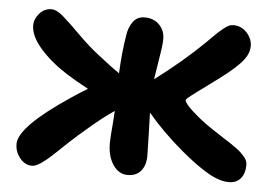

<svg xmlns="http://www.w3.org/2000/svg" viewBox="-43 -604 898 643"><g transform="rotate(5 405.5 -282.5)"><path d="M85.9 -20Q62 -20 44.9 -41Q27.8 -62 27.8 -88.9Q27.8 -146 194.8 -257.8Q225.1 -278.3 250 -293Q204.6 -317.4 175.8 -335.9Q121.6 -370.1 85.2 -411.6Q48.8 -453.1 48.8 -488.8Q48.8 -510.3 65.2 -529.1Q81.5 -547.9 106 -547.9Q122.6 -547.9 145.3 -528.3Q168 -508.8 204.8 -471.9Q241.7 -435.1 272.9 -411.1Q320.8 -373 349.1 -354Q352.5 -425.3 361.8 -481Q365.2 -508.3 379.2 -528.1Q393.1 -547.9 418.9 -547.9Q449.2 -547.9 468 -528.8Q486.8 -509.8 486.8 -481Q486.8 -467.3 483.9 -446.8Q481 -426.3 475.8 -394.8Q470.7 -363.3 467.8 -344.2Q559.6 -413.1 629.9 -481.9Q634.8 -486.8 648.7 -500.7Q662.6 -514.6 668.5 -519.8Q674.3 -524.9 684.3 -533.2Q694.3 -541.5 701.9 -544.7Q709.5 -547.9 716.8 -547.9Q744.1 -547.9 762.5 -527.6Q780.8 -507.3 780.8 -482.9Q780.8 -467.3 772.9 -451.7Q765.1 -436 747.6 -418.9Q730 -401.9 715.3 -389.9Q700.7 -377.9 673.8 -357.9Q661.6 -348.6 645.8 -337.2Q629.9 -325.7 619.4 -317.9Q608.9 -310.1 598.9 -302.5Q588.9 -294.9 584 -290.3Q579.1 -285.6 579.1 -284.2Q579.1 -278.8 589.6 -266.4Q600.1 -253.9 625.7 -232.4Q651.4 -210.9 687 -188Q697.8 -180.7 714.6 -169.9Q731.4 -159.2 740 -153.6Q748.5 -147.9 760.3 -139.4Q772 -130.9 777.8 -125.2Q783.7 -119.6 789.8 -112.5Q795.9 -105.5 798.3 -98.6Q800.8 -91.8 800.8 -84Q800.8 -57.1 786.9 -40Q772.9 -22.9 747.1 -22.9Q715.8 -22.9 677 -45.2Q638.2 -67.4 585 -111.8Q514.2 -171.4 463.9 -231.9Q464.4 -214.4 466.1 -158.7Q467.8 -103 467.8 -86.9Q467.8 -54.7 451.9 -35.9Q436 -17.1 407.2 -17.1Q377.4 -17.1 358.2 -45.7Q338.9 -74.2 338.9 -118.2Q338.9 -129.9 340.1 -146Q341.3 -162.1 343.3 -185.8Q345.2 -209.5 346.2 -227.1Q308.1 -202.1 257.8 -158.2Q233.4 -138.2 203.1 -109.9Q172.9 -81.5 154.5 -64Q136.2 -46.4 117.2 -33.2Q98.1 -20 85.9 -20Z"/></g></svg>

Font: Shantell Sans Bouncy
Style: Regular
Weight: 600
Designer: Stephen Nixon, Anya Danilova, Shantell Martin
Foundry: Arrow Type
Version: Version 1.006;[9816181b4]